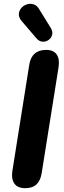

<svg xmlns="http://www.w3.org/2000/svg" viewBox="-20 -975 337 1004"><path d="M112 9Q72 9 55 -15.5Q38 -40 45 -83L133 -636Q139 -675 161 -694.5Q183 -714 221 -714Q260 -714 276.5 -690Q293 -666 286 -622L198 -70Q192 -31 171 -11Q150 9 112 9ZM171 -774 95 -863Q78 -882 78.5 -900Q79 -918 90.5 -932Q102 -946 120 -952Q138 -958 156.5 -952Q175 -946 188 -922L246 -828Q257 -809 252.5 -792.5Q248 -776 234 -766Q220 -756 202.5 -757Q185 -758 171 -774Z"/></svg>

Font: Nunito ExtraLight ExtraBold
Style: Italic
Weight: 800
Italic angle: -9°
Version: Version 3.602